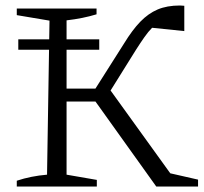

<svg xmlns="http://www.w3.org/2000/svg" viewBox="-20 -678 742 698"><path d="M41 0V-21Q92 -38 151 -43L160 -603L41 -623V-647H331V-626Q282 -611 222 -604V-356H327L431 -520Q461 -569 490 -599Q519 -629 553 -643.5Q587 -658 634 -658Q642 -658 650 -657V-565L533 -577Q519 -563 505 -543Q491 -523 475 -498L382 -349L599 -48L700 -25V0H548L327 -309H222V-43L332 -24V0ZM46.5 -535.1H340.8V-497.1H46.5Z"/></svg>

Font: Piazzolla SC Light
Style: Regular
Weight: 300
Designer: Juan Pablo del Peral
Foundry: Huerta Tipografica
Version: Version 1.330